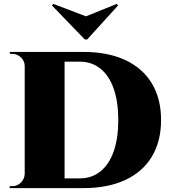

<svg xmlns="http://www.w3.org/2000/svg" viewBox="-20 -967 882 987"><path d="M409 -700Q534 -700 623.5 -658.5Q713 -617 760.5 -538.5Q808 -460 808 -350Q808 -240 760.5 -161.5Q713 -83 623.5 -41.5Q534 0 409 0H155L154 -50Q202 -50 240 -50Q278 -50 306 -50Q334 -50 352.5 -50Q371 -50 380 -50Q389 -50 389 -50Q452 -50 496.5 -86Q541 -122 564.5 -189Q588 -256 588 -350Q588 -444 564.5 -511Q541 -578 496.5 -614Q452 -650 389 -650Q389 -650 379.5 -650Q370 -650 350.5 -650Q331 -650 302 -650Q273 -650 233.5 -650Q194 -650 144 -650V-700ZM312 -700V0H107V-700ZM110 -73V0H30V-10Q30 -10 36.5 -10Q43 -10 43 -10Q69 -10 87.5 -28.5Q106 -47 107 -73ZM110 -627H107Q107 -653 88 -671.5Q69 -690 43 -690Q43 -690 37 -690Q31 -690 31 -690L30 -700H110ZM587 -939 580 -947 422 -883 254 -947 247 -939 416 -764H428Z"/></svg>

Font: Cinzel Black
Style: Regular
Weight: 900
Designer: Natanael Gama
Version: Version 2.000